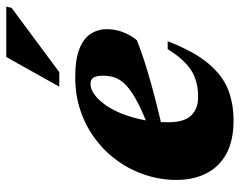

<svg xmlns="http://www.w3.org/2000/svg" viewBox="-95 -635 746 596"><g transform="rotate(-90 278.0 -337.0)"><path d="M315.5 -429Q299.5 -429 282.8 -417Q266 -405 250.5 -383.2Q235 -361.5 223 -331.5Q211 -301.5 203.8 -265.2Q196.5 -229 196.5 -188Q196.5 -139 217 -117Q237.5 -95 276 -95Q304 -95 328.8 -102.8Q353.5 -110.5 376.8 -131Q400 -151.5 423.5 -189.5H448Q416 -107 378.5 -62.8Q341 -18.5 297.5 -1.8Q254 15 202 15Q140 15 99 -7.2Q58 -29.5 37.8 -69.5Q17.5 -109.5 17.5 -162Q17.5 -212 32.8 -258.5Q48 -305 76.2 -344.5Q104.5 -384 144 -413.8Q183.5 -443.5 232 -460Q280.5 -476.5 336.5 -476.5Q392.5 -476.5 425 -463.2Q457.5 -450 471.5 -427.8Q485.5 -405.5 485.5 -379Q485.5 -352.5 476.2 -328.2Q467 -304 451 -285Q421 -273 384.2 -261.2Q347.5 -249.5 307.5 -238.5Q267.5 -227.5 226.5 -217.5Q185.5 -207.5 147 -199L149 -236Q197 -254 230.8 -269.5Q264.5 -285 286.2 -299.2Q308 -313.5 320 -327.8Q332 -342 336.5 -357.5Q341 -373 341 -391Q341 -404.5 338.2 -412.8Q335.5 -421 330 -425Q324.5 -429 315.5 -429ZM307 -526 399 -690.5H555.5L551.5 -674L352 -526Z"/></g></svg>

Font: Newsreader 36pt ExtraBold
Style: Italic
Weight: 800
Italic angle: -17°
Designer: Hugues Gentile
Foundry: Production Type
Version: Version 1.003